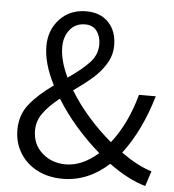

<svg xmlns="http://www.w3.org/2000/svg" viewBox="-50 -716 700 774"><g transform="rotate(5 300.0 -328.5)"><path d="M566 12Q496 -8 418 -65Q334 12 231 12Q174 12 129 -11Q84 -34 58.5 -75.5Q33 -117 33 -169Q33 -229 67.5 -272.5Q102 -316 164 -360Q120 -445 120 -515Q120 -581 161.5 -625Q203 -669 268 -669Q326 -669 359 -634Q392 -599 392 -542Q392 -502 371.5 -468Q351 -434 321 -407.5Q291 -381 243 -347Q275 -294 319.5 -243.5Q364 -193 413 -152Q477 -234 509 -352H577Q535 -210 462 -114Q530 -66 586 -49ZM216 -396Q273 -435 302.5 -467Q332 -499 332 -540Q332 -572 316 -594Q300 -616 268 -616Q230 -616 207 -588Q184 -560 184 -517Q184 -463 216 -396ZM239 -47Q305 -47 370 -104Q261 -199 193 -309Q150 -275 127 -243Q104 -211 104 -173Q104 -117 143 -82Q182 -47 239 -47Z"/></g></svg>

Font: Assistant-zap
Style: zap
Weight: 400
Designer: Hebrew By Ben Nathan, Latin by Paul Hunt
Version: Version 2.001